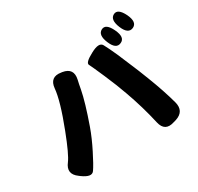

<svg xmlns="http://www.w3.org/2000/svg" viewBox="-180 -1067 1361 1317"><g transform="rotate(-30 500.0 -409.0)"><path d="M113 2 104 -5Q35 -55 87 -122Q119 -164 178 -317Q254 -513 262 -606Q270 -692 355 -678L363 -677Q447 -663 428 -579Q421 -550 414 -510Q397 -420 339 -256Q313 -183 271 -100Q231 -20 206 16Q181 52 113 2ZM853 3Q771 30 752 -54Q721 -192 672 -328Q644 -408 601 -507Q558 -606 546 -628.5Q534 -651 608 -690Q681 -730 700.5 -694.5Q720 -659 750 -592Q767 -553 783 -514L822 -421Q838 -382 853 -342Q902 -216 931 -109Q952 -29 874 -3ZM809 -649Q763 -628 733 -701Q703 -773 744 -795Q785 -817 820 -743Q855 -669 809 -649ZM933 -697Q887 -677 857 -749Q827 -822 868 -844Q908 -865 944 -792Q979 -718 933 -697Z"/></g></svg>

Font: Resource Han Rounded TW Heavy
Style: Regular
Weight: 900
Designer: Cyano Hao (round all glyphs); Ryoko NISHIZUKA 西塚涼子 (kana, bopomofo & ideographs); Paul D. Hunt (Latin, Greek & Cyrillic)
Foundry: Cyano Hao
Version: 0.990